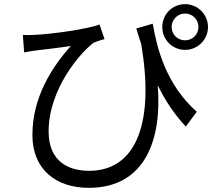

<svg xmlns="http://www.w3.org/2000/svg" viewBox="-20 -838 1040 924"><path d="M761 -708C761 -647 809 -598 871 -598C931 -598 981 -647 981 -708C981 -769 931 -818 871 -818C809 -818 761 -769 761 -708ZM806 -708C806 -744 835 -773 871 -773C906 -773 935 -744 935 -708C935 -672 906 -644 871 -644C834 -644 806 -672 806 -708ZM715 -724 636 -701C643 -676 651 -651 659 -628C724 -256 640 -16 409 -16C307 -16 214 -63 214 -205C214 -410 367 -585 430 -632C444 -639 470 -646 483 -650L459 -720C401 -698 232 -674 144 -670C125 -669 105 -669 90 -670L96 -586C116 -590 133 -592 152 -595C188 -599 271 -609 321 -617C233 -518 136 -374 136 -188C136 -22 250 66 407 66C684 66 760 -175 739 -428C776 -352 820 -287 874 -229L927 -300C779 -432 736 -603 715 -724Z"/></svg>

Font: DAIFUKU Sans JP
Style: Regular
Weight: 400
Designer: Original font ‘Source Han Sans JP’ : Ryoko NISHIZUKA  (kana, bopomofo & ideographs); Paul D. Hunt (Latin, Greek & Cyrill
Foundry: Daifuku
Version: Version 1.001